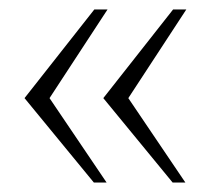

<svg xmlns="http://www.w3.org/2000/svg" viewBox="-20 -465 461 407"><path d="M206 -78H179L32 -257L180 -445H208L85 -257ZM373 -78H346L199 -257L347 -445H375L252 -257Z"/></svg>

Font: Morrison Thin
Style: Regular
Weight: 100
Designer: Pablo Impallari, Rodrigo Fuenzalida (Modified by Dan O. Williams)
Version: Version 0.03;June 6, 2019;FontCreator 11.5.0.2425 64-bit; tt